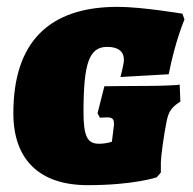

<svg xmlns="http://www.w3.org/2000/svg" viewBox="-20 -533 565 561"><path d="M236 8C372 8 438 -15 438 -15L450 -29V-59C450 -73 459 -142 467 -179C472 -206 482 -221 507 -236L505 -286C505 -284 446 -282 413 -282C373 -282 285 -281 285 -281L265 -202L272 -189C272 -189 281 -190 294 -190C308 -190 313 -185 313 -172C313 -168 313 -165 312 -160L307 -119C307 -119 292 -113 269 -113C235 -113 224 -135 224 -206C224 -347 240 -396 293 -396C324 -396 342 -384 342 -358C342 -345 332 -308 332 -308L473 -316C492 -414 519 -476 519 -476L513 -493C513 -493 394 -513 324 -513C122 -513 19 -409 19 -202C19 -66 96 8 236 8Z"/></svg>

Font: Alegreya SC Black
Style: Italic
Weight: 900
Italic angle: -7°
Designer: Juan Pablo del Peral
Foundry: Huerta Tipografica
Version: Version 2.007;PS 002.007;hotconv 1.0.88;makeotf.lib2.5.64775